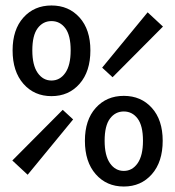

<svg xmlns="http://www.w3.org/2000/svg" viewBox="-20 -669 640 701"><path d="M26 -485Q26 -561 65.5 -605Q105 -649 168 -649Q231 -649 270.5 -605Q310 -561 310 -485Q310 -408 270.5 -363Q231 -318 168 -318Q105 -318 65.5 -363Q26 -408 26 -485ZM238 -485Q238 -540 218.5 -566Q199 -592 168 -592Q137 -592 117.5 -566Q98 -540 98 -485Q98 -431 117.5 -403Q137 -375 168 -375Q199 -375 218.5 -403Q238 -431 238 -485ZM81 -31 25 -83 209 -268 247 -233ZM391 -387 353 -422 519 -624 575 -572ZM290 -155Q290 -231 329.5 -275Q369 -319 432 -319Q495 -319 534.5 -275Q574 -231 574 -155Q574 -78 534.5 -33Q495 12 432 12Q369 12 329.5 -33Q290 -78 290 -155ZM502 -155Q502 -210 482.5 -236Q463 -262 432 -262Q401 -262 381.5 -236Q362 -210 362 -155Q362 -101 381.5 -73Q401 -45 432 -45Q463 -45 482.5 -73Q502 -101 502 -155Z"/></svg>

Font: TypoPRO Source Code Pro
Style: Regular
Weight: 500
Monospace: yes
Designer: Paul D. Hunt, Teo Tuominen
Foundry: Adobe Systems Incorporated
Version: Version 2.010;PS 1.0;hotconv 1.0.84;makeotf.lib2.5.63406